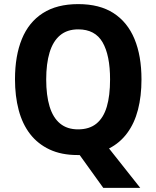

<svg xmlns="http://www.w3.org/2000/svg" viewBox="-20 -745 761 935"><path d="M669 -358Q669 -277 652 -211Q635 -145 599.5 -97Q564 -49 511 -22L663 170H483L368 10Q365 10 362.5 10Q360 10 357 10Q279 10 221.5 -17Q164 -44 126.5 -92.5Q89 -141 71 -209Q53 -277 53 -359Q53 -473 86.5 -555Q120 -637 188.5 -681Q257 -725 361 -725Q465 -725 533 -681Q601 -637 635 -555Q669 -473 669 -358ZM205 -358Q205 -281 221.5 -226.5Q238 -172 272.5 -143.5Q307 -115 360 -115Q415 -115 449.5 -143Q484 -171 500 -225Q516 -279 516 -358Q516 -476 479.5 -539Q443 -602 361 -602Q307 -602 272.5 -573Q238 -544 221.5 -489.5Q205 -435 205 -358Z"/></svg>

Font: Noto Sans SemiCondensed
Style: Regular
Weight: 400
Width: 4
Version: Version 2.013